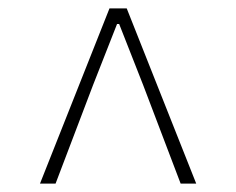

<svg xmlns="http://www.w3.org/2000/svg" viewBox="-20 -757 561 456"><path d="M75 -321H112L201 -555L258 -700H263L320 -555L409 -321H446L281 -737H240Z"/></svg>

Font: Source Han Sans CN ExtraLight
Style: Regular
Weight: 250
Designer: Ryoko NISHIZUKA (kana & ideographs); Paul D. Hunt (Latin, Greek & Cyrillic); Wenlong ZHANG (bopomofo); Sandoll Communica
Foundry: Adobe Systems Incorporated
Version: Version 1.004;PS 1.004;hotconv 16.6.51;makeotf.lib2.5.65220